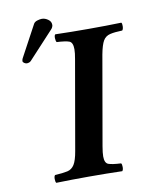

<svg xmlns="http://www.w3.org/2000/svg" viewBox="-82 -787 678 851"><g transform="rotate(-10 256.5 -361.5)"><path d="M332 -122Q327 -93 327 -77Q327 -47 343.5 -41Q360 -35 400 -33Q404 -29 404 -16Q404 -3 399 2Q362 1 327.5 0.5Q293 0 249 0Q206 0 172.5 0.5Q139 1 102 2Q98 -3 98 -16Q98 -29 103 -33Q139 -35 159 -39.5Q179 -44 190.5 -62.5Q202 -81 209 -122L279 -523Q284 -550 284 -567Q284 -598 268 -604Q252 -610 212 -612Q208 -617 207.5 -630Q207 -643 212 -647Q250 -646 284 -645.5Q318 -645 362 -645Q405 -645 438.5 -645.5Q472 -646 509 -647Q513 -643 512.5 -630Q512 -617 507 -612Q472 -611 451.5 -606Q431 -601 420.5 -583Q410 -565 402 -523ZM165 -725Q179 -725 192.5 -715.5Q206 -706 206 -692V-688Q204 -678 197 -671L84 -549Q80 -545 74.5 -543.5Q69 -542 66 -542Q61 -542 54.5 -546Q48 -550 48 -555Q48 -561 51 -567L128 -710Q133 -718 145 -721.5Q157 -725 165 -725Z"/></g></svg>

Font: Libertinus Serif Semibold Italic
Style: Regular
Weight: 600
Italic angle: -11.5°
Designer: Philipp H. Poll, Khaled Hosny
Foundry: Caleb Maclennan
Version: Version 7.051;RELEASE